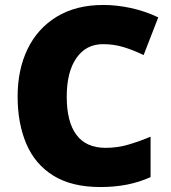

<svg xmlns="http://www.w3.org/2000/svg" viewBox="-20 -744 689 774"><path d="M395 -566Q327 -566 288 -510Q249 -454 249 -354Q249 -253 288 -200.5Q327 -148 406 -148Q453 -148 497.5 -161Q542 -174 587 -193V-30Q540 -9 490.5 0.5Q441 10 385 10Q269 10 195 -36Q121 -82 86 -164.5Q51 -247 51 -355Q51 -463 91 -546Q131 -629 208.5 -676.5Q286 -724 397 -724Q449 -724 506 -712Q563 -700 618 -674L559 -522Q520 -541 480 -553.5Q440 -566 395 -566Z"/></svg>

Font: Noto Sans Ethiopic Black
Style: Regular
Weight: 900
Designer: Monotype Design Team
Foundry: Monotype Imaging Inc.
Version: Version 2.102; ttfautohint (v1.8.4.7-5d5b)